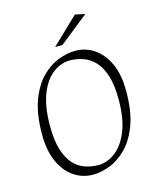

<svg xmlns="http://www.w3.org/2000/svg" viewBox="-120 -882 794 973"><g transform="rotate(-15 277.5 -395.0)"><path d="M247 9Q193 9 148 -21Q103 -51 76 -110Q49 -169 49 -255Q49 -360 75 -430.5Q101 -501 142.5 -543Q184 -585 231 -603Q278 -621 320 -621Q375 -621 419.5 -591Q464 -561 491 -502.5Q518 -444 518 -357Q518 -252 492 -181.5Q466 -111 424.5 -69Q383 -27 336 -9Q289 9 247 9ZM285 -31Q332 -31 374.5 -63Q417 -95 443.5 -160.5Q470 -226 470 -326Q470 -404 453.5 -454Q437 -504 409.5 -531.5Q382 -559 348.5 -570Q315 -581 282 -581Q235 -581 193 -549.5Q151 -518 125 -452.5Q99 -387 99 -286Q99 -209 115 -159Q131 -109 157.5 -81Q184 -53 217.5 -42Q251 -31 285 -31ZM228 -666 367 -799 419 -788 266 -666Z"/></g></svg>

Font: Ancizar Sans Thin
Style: Italic
Weight: 100
Italic angle: -4°
Designer: Cesar Puertas, Viviana Monsalve, Julian Moncada, Julian Prieto, Jose Castro, Mariel Hernandez, Felipe Aragon, Sara Alarc
Version: Version 8.100